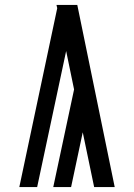

<svg xmlns="http://www.w3.org/2000/svg" viewBox="-20 -755 540 775"><path d="M58 0 211 -722 208 -735H292L443 0H360L314 -221L267 0H195L279 -394L247 -549L130 0Z"/></svg>

Font: Iosevka Custom Medium
Style: Regular
Weight: 500
Monospace: yes
Designer: Belleve Invis
Foundry: Belleve Invis
Version: Version 32.5.0; ttfautohint (v1.8.4)